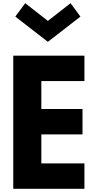

<svg xmlns="http://www.w3.org/2000/svg" viewBox="-20 -1176 612 1203"><path d="M64 -827 63 -826V6L64 7H508L509 6V-151L508 -152H239V-334H496L497 -335V-492L496 -493H239V-668H508L509 -669V-826L508 -827ZM76 -1072 280 -914 484 -1072 422 -1156 280 -1045 138 -1156Z"/></svg>

Font: Hussar Woodtype
Style: SeBd
Weight: 900
Foundry: Cannot Into Space Fonts
Version: Version 1.07